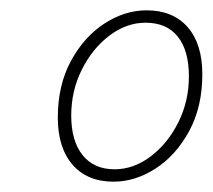

<svg xmlns="http://www.w3.org/2000/svg" viewBox="-20 -754 412 372"><path d="M200 -402Q149 -402 120.5 -435Q92 -468 92 -526Q92 -589 117.5 -636Q143 -683 182.5 -708.5Q222 -734 264 -734Q315 -734 343.5 -701.5Q372 -669 372 -610Q372 -547 346.5 -500Q321 -453 281.5 -427.5Q242 -402 200 -402ZM202 -426Q239 -426 272 -451Q305 -476 325.5 -517Q346 -558 346 -606Q346 -656 324.5 -683Q303 -710 262 -710Q225 -710 192 -685Q159 -660 138.5 -619Q118 -578 118 -530Q118 -481 140 -453.5Q162 -426 202 -426Z"/></svg>

Font: Source Sans 3 ExtraLight
Style: Italic
Weight: 250
Italic angle: -11°
Designer: Paul D. Hunt
Foundry: Adobe
Version: Version 3.046;hotconv 1.0.118;makeotfexe 2.5.65603